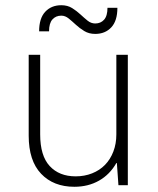

<svg xmlns="http://www.w3.org/2000/svg" viewBox="-20 -710 605 736"><path d="M265 6Q185 6 137.5 -44Q90 -94 90 -190V-500H134V-195Q134 -113 170.5 -73.5Q207 -34 270 -34Q304 -34 333 -45.5Q362 -57 382.5 -78Q403 -99 414.5 -129Q426 -159 426 -195V-500H470V0H434L428 -85H426Q401 -41 359.5 -17.5Q318 6 265 6ZM345 -580Q321 -580 303 -591Q285 -602 271 -615Q257 -628 243.5 -639Q230 -650 215 -650Q194 -650 181 -635.5Q168 -621 168 -590H130Q130 -640 153.5 -665Q177 -690 215 -690Q239 -690 256.5 -679Q274 -668 288 -655Q302 -642 315.5 -631Q329 -620 345 -620Q366 -620 379 -634.5Q392 -649 392 -680H430Q430 -630 406.5 -605Q383 -580 345 -580Z"/></svg>

Font: PT Root UI Light
Style: Regular
Weight: 300
Designer: Vitaly Kuzmin
Foundry: ParaType Ltd.
Version: Version 2.000G